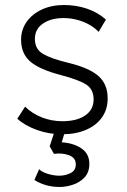

<svg xmlns="http://www.w3.org/2000/svg" viewBox="-20 -520 506 765"><path d="M227 15Q175.5 15 127.2 -2.2Q79 -19.5 49 -47L80 -95Q108 -67.5 147 -52.2Q186 -37 228 -37Q286 -37 319.5 -60Q353 -83 353 -124Q353 -163 324.8 -182.2Q296.5 -201.5 222 -221Q138 -243 101 -274.5Q64 -306 64 -362Q64 -401.5 86 -432.8Q108 -464 146.5 -482Q185 -500 235 -500Q284.5 -500 327.2 -485.2Q370 -470.5 402 -442L373 -393Q357 -410 334.8 -422.2Q312.5 -434.5 286.5 -441.2Q260.5 -448 233 -448Q183 -448 151 -426Q119 -404 119 -365Q119 -324.5 151 -305.5Q183 -286.5 251 -270Q334.5 -250 371.8 -217.5Q409 -185 409 -128Q409 -84.5 386.5 -52.5Q364 -20.5 323 -2.8Q282 15 227 15ZM219 225Q189 225 163.5 217.8Q138 210.5 117 197L136 154Q145 164.5 169 172.2Q193 180 217 180Q239.5 180 260.8 169.8Q282 159.5 282 135Q282 108.5 254.8 98.5Q227.5 88.5 195 93L178 63L205 -20H246L226 47Q273.5 50 304.8 71.5Q336 93 336 133Q336 167 316.5 187.2Q297 207.5 269.8 216.2Q242.5 225 219 225Z"/></svg>

Font: Geologica Thin
Style: Regular
Weight: 100
Version: Version 1.010;gftools[0.9.28]